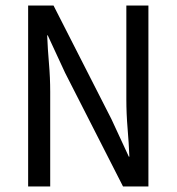

<svg xmlns="http://www.w3.org/2000/svg" viewBox="-20 -676 640 696"><path d="M82 0V-656H174L384 -244L447 -108H449Q447 -157 442.5 -210.5Q438 -264 438 -316V-656H518V0H426L216 -412L153 -548H151Q153 -498 157.5 -446Q162 -394 162 -343V0Z"/></svg>

Font: SauceCodePro NFM
Style: Regular
Weight: 400
Monospace: yes
Designer: Paul D. Hunt, Teo Tuominen
Foundry: Adobe
Version: Version 2.042;hotconv 1.1.0;makeotfexe 2.6.0;Nerd Fonts 3.3.